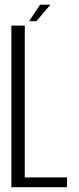

<svg xmlns="http://www.w3.org/2000/svg" viewBox="-20 -782 328 802"><path d="M27.5 0H260V-41H83.5V-675H27.5ZM101.5 -693.5H132L190.5 -762.5H147.5Z"/></svg>

Font: Anybody Condensed Light
Style: Regular
Weight: 300
Width: 3
Designer: Tyler Finck
Foundry: Etcetera Type Company
Version: Version 1.113;gftools[0.9.25]